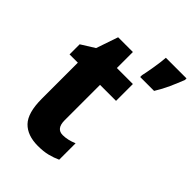

<svg xmlns="http://www.w3.org/2000/svg" viewBox="-225 -859 967 967"><g transform="rotate(45 259.0 -375.0)"><path d="M279 -117Q233 -117 233 -177V-429H347V-549H233V-663H128L88 -546L16 -501V-429H75V-172Q75 -72 114.5 -31Q154 10 229 10Q269 10 298.5 2.5Q328 -5 354 -17V-134Q314 -117 279 -117ZM518 -760H371Q369 -729 361.5 -684Q354 -639 348 -613V-600H447Q470 -637 487 -675Q504 -713 518 -749Z"/></g></svg>

Font: Noto Sans Display SemiCondensed Extra
Style: Regular
Weight: 800
Width: 4
Designer: Monotype Design Team
Foundry: Monotype Imaging Inc.
Version: Version 1.900